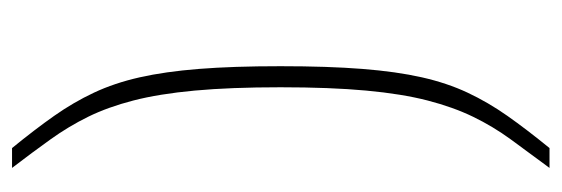

<svg xmlns="http://www.w3.org/2000/svg" viewBox="-327 -456 933 319"><g transform="rotate(-90 139.5 -296.5)"><path d="M20 150Q46 115 67.5 85.5Q89 56 105 23Q121 -10 132 -52.5Q143 -95 148.5 -154.5Q154 -214 154 -297Q154 -380 148.5 -439.5Q143 -499 132 -541.5Q121 -584 105 -616.5Q89 -649 67.5 -679Q46 -709 20 -743H53Q84 -705 106.5 -673Q129 -641 145 -607Q161 -573 170.5 -531Q180 -489 184.5 -432.5Q189 -376 189 -297Q189 -218 184.5 -161Q180 -104 170.5 -62Q161 -20 145 14Q129 48 106.5 80Q84 112 53 150Z"/></g></svg>

Font: Saira Thin
Style: Regular
Weight: 100
Designer: Hector Gatti with collaboration of the Omnibus-Type team
Foundry: Omnibus-Type
Version: Version 1.101